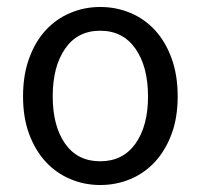

<svg xmlns="http://www.w3.org/2000/svg" viewBox="-20 -518 575 550"><path d="M267 12Q222 12 181.5 -5Q141 -22 111 -54.5Q81 -87 63.5 -134Q46 -181 46 -242Q46 -303 63.5 -351Q81 -399 111 -431.5Q141 -464 181.5 -481Q222 -498 267 -498Q313 -498 353.5 -481Q394 -464 424 -431.5Q454 -399 471.5 -351Q489 -303 489 -242Q489 -181 471.5 -134Q454 -87 424 -54.5Q394 -22 353.5 -5Q313 12 267 12ZM267 -56Q332 -56 368 -106.5Q404 -157 404 -242Q404 -327 368 -378.5Q332 -430 267 -430Q202 -430 166.5 -378.5Q131 -327 131 -242Q131 -157 166.5 -106.5Q202 -56 267 -56Z"/></svg>

Font: Pinyin1712
Style: Regular
Weight: 400
Version: Version 1